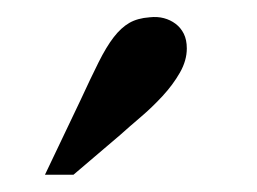

<svg xmlns="http://www.w3.org/2000/svg" viewBox="-20 -821 297 222"><path d="M73 -705 32 -619H65L119 -665Q129 -674 142.5 -685.5Q156 -697 168 -710Q180 -723 188 -737Q196 -751 196 -765Q196 -775 192.5 -782Q189 -789 183 -793.5Q177 -798 169.5 -800Q162 -802 153 -801Q139 -800 129.5 -794.5Q120 -789 111.5 -778Q103 -767 94 -749Q85 -731 73 -705Z"/></svg>

Font: GradeGX
Style: Regular
Weight: 100
Width: 1
Designer: Adam Twardoch
Foundry: Adam Twardoch
Version: Version 2.002; DEVELOPMENT